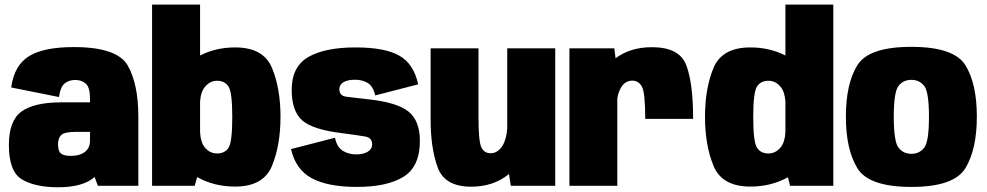

<svg xmlns="http://www.w3.org/2000/svg" viewBox="-20 -805 4276 832"><path d="M404 0 390 -38Q340 6.5 231 6.5Q133.5 6.5 76 -27Q18.5 -60.5 18.5 -176.5Q18.5 -282.5 73.5 -322Q128.5 -361.5 246 -361.5H370V-377Q370 -426.5 351.8 -442.5Q333.5 -458.5 306 -458.5Q279.5 -458.5 260.8 -444Q242 -429.5 235.5 -384.5L28.5 -426Q41.5 -521.5 105 -561.2Q168.5 -601 300.5 -601Q488 -601 533.8 -520.5Q579.5 -440 579.5 -299V0ZM370 -195V-233.5H307.5Q260.5 -233.5 246 -220.5Q231.5 -207.5 231.5 -179.5Q231.5 -150 244.2 -139.8Q257 -129.5 288 -129.5Q325 -129.5 347.5 -146.5Q370 -163.5 370 -195Z M639 0V-785H847V-564.5Q915.5 -599.5 999 -599.5Q1121.5 -599.5 1158.5 -511Q1195.5 -422.5 1195.5 -299Q1195.5 -175.5 1158.5 -86Q1121.5 3.5 999 3.5Q907.5 3.5 834.5 -37.5L823.5 0ZM847 -364V-232Q849.5 -187 868.5 -165Q890 -140 920.5 -140Q954.5 -140 970.5 -165Q986.5 -190 986.5 -298.5Q986.5 -404 970.5 -429.5Q954.5 -455 920.5 -455Q890 -455 868.5 -429Q849.5 -406.5 847 -364Z M1526.5 5Q1402 5 1331.8 -32.2Q1261.5 -69.5 1241 -159L1431.5 -208Q1440.5 -166.5 1465.8 -151.2Q1491 -136 1523.5 -136Q1554.5 -136 1573.5 -147.5Q1592.5 -159 1592.5 -179.5Q1592.5 -208 1563.5 -213.2Q1534.5 -218.5 1462 -228Q1336 -243 1290 -283Q1244 -323 1244 -415.5Q1244 -516.5 1316.2 -558Q1388.5 -599.5 1520.5 -599.5Q1648.5 -599.5 1711 -563.5Q1773.5 -527.5 1792 -439.5L1606 -391.5Q1597 -430.5 1574.2 -445Q1551.5 -459.5 1517.5 -459.5Q1486.5 -459.5 1468.5 -448.8Q1450.5 -438 1450.5 -418.5Q1450.5 -389.5 1481.5 -385.8Q1512.5 -382 1581.5 -374Q1700 -361 1749.8 -321.8Q1799.5 -282.5 1799.5 -194Q1799.5 -83 1728.5 -39Q1657.5 5 1526.5 5Z M2193.5 0 2185.5 -51Q2119 4 2021.5 4Q1906.5 4 1876.2 -80.5Q1846 -165 1846 -285.5V-595.5H2053.5V-294Q2053.5 -193 2065.8 -167Q2078 -141 2106 -141Q2137.5 -141 2158 -174.5Q2175 -202.5 2178 -249.5V-595.5H2386V0Z M2776 -290Q2776 -404.5 2761.5 -430Q2747 -455.5 2720 -455.5Q2689.5 -455.5 2672 -427Q2658 -403.5 2655 -376.5V0H2447.5V-595.5H2642L2647.5 -552.5Q2711.5 -600.5 2805 -600.5Q2924.5 -600.5 2954 -522.2Q2983.5 -444 2983.5 -290Z M3403.5 0 3394.5 -37Q3322 3.5 3231.5 3.5Q3109 3.5 3072 -86Q3035 -175.5 3035 -299Q3035 -422.5 3072 -511Q3109 -599.5 3231.5 -599.5Q3315 -599.5 3383.5 -564.5V-785H3591V0ZM3383.5 -232V-364Q3381 -406.5 3362.5 -429Q3340.5 -455 3310 -455Q3276 -455 3260 -429.5Q3244 -404 3244 -298.5Q3244 -191 3260 -165.5Q3276 -140 3310 -140Q3340.5 -140 3362.5 -166Q3381 -188.5 3383.5 -232Z M3929.5 5Q3744 5 3694.8 -76.8Q3645.5 -158.5 3645.5 -299.5Q3645.5 -441.5 3694.8 -521.8Q3744 -602 3929.2 -602Q4114.5 -602 4163.8 -521.8Q4213 -441.5 4213 -299.5Q4213 -158.5 4163.8 -76.8Q4114.5 5 3929.5 5ZM3929.5 -138.5Q3964 -138.5 3984.8 -164.8Q4005.5 -191 4005.5 -299Q4005.5 -407 3984.8 -433Q3964 -459 3929.2 -459Q3894.5 -459 3873.8 -433Q3853 -407 3853 -299Q3853 -191 3873.8 -164.8Q3894.5 -138.5 3929.5 -138.5Z"/></svg>

Font: Anybody Black
Style: Regular
Weight: 900
Designer: Tyler Finck
Foundry: Etcetera Type Company
Version: Version 1.010; ttfautohint (v1.8.3) -l 8 -r 50 -G 200 -x 14 